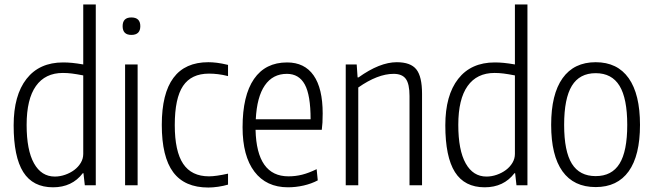

<svg xmlns="http://www.w3.org/2000/svg" viewBox="-20 -828 2921 858"><path d="M217 9Q127 9 84 -59Q41 -127 41 -268Q41 -402 98.5 -475.5Q156 -549 262 -549Q282 -549 302.5 -547Q323 -545 352 -540V-808H408V0H359L353 -54H350Q302 9 217 9ZM225 -39Q248 -39 271 -47Q294 -55 312 -68.5Q330 -82 341 -100.5Q352 -119 352 -140V-491Q321 -497 301 -499.5Q281 -502 261 -502Q182 -502 140.5 -443.5Q99 -385 99 -270Q99 -157 132 -98Q165 -39 225 -39Z M567 -672Q528 -672 528 -711Q528 -750 567 -750Q607 -750 607 -711Q607 -672 567 -672ZM539 -540H595V0H539Z M911 10Q805 10 754 -58.5Q703 -127 703 -270Q703 -550 911 -550Q928 -550 949 -547.5Q970 -545 999 -538V-488Q975 -494 954.5 -496.5Q934 -499 914 -499Q835 -499 798 -444Q761 -389 761 -269Q761 -152 798.5 -96Q836 -40 914 -40Q945 -40 999 -52V-3Q979 3 955 6.5Q931 10 911 10Z M1267 9Q1170 9 1117 -61Q1064 -131 1064 -259Q1064 -401 1115 -475Q1166 -549 1263 -549Q1341 -549 1381.5 -491Q1422 -433 1422 -321Q1422 -296 1421 -280.5Q1420 -265 1418 -248H1122Q1127 -40 1269 -40Q1301 -40 1330.5 -47.5Q1360 -55 1395 -72L1400 -22Q1372 -7 1337 1Q1302 9 1267 9ZM1262 -498Q1199 -498 1163.5 -446.5Q1128 -395 1123 -295H1368Q1368 -403 1342 -450.5Q1316 -498 1262 -498Z M1525 -540H1574L1578 -482H1582Q1677 -550 1753 -550Q1815 -550 1840.5 -518Q1866 -486 1866 -409V0H1810V-399Q1810 -453 1793.5 -475.5Q1777 -498 1739 -498Q1668 -498 1581 -437V0H1525Z M2146 9Q2056 9 2013 -59Q1970 -127 1970 -268Q1970 -402 2027.5 -475.5Q2085 -549 2191 -549Q2211 -549 2231.5 -547Q2252 -545 2281 -540V-808H2337V0H2288L2282 -54H2279Q2231 9 2146 9ZM2154 -39Q2177 -39 2200 -47Q2223 -55 2241 -68.5Q2259 -82 2270 -100.5Q2281 -119 2281 -140V-491Q2250 -497 2230 -499.5Q2210 -502 2190 -502Q2111 -502 2069.5 -443.5Q2028 -385 2028 -270Q2028 -157 2061 -98Q2094 -39 2154 -39Z M2642 8Q2544 8 2493.5 -62.5Q2443 -133 2443 -270Q2443 -407 2494 -478.5Q2545 -550 2642 -550Q2739 -550 2789.5 -478.5Q2840 -407 2840 -270Q2840 -133 2789.5 -62.5Q2739 8 2642 8ZM2642 -41Q2714 -41 2748.5 -96.5Q2783 -152 2783 -270Q2783 -388 2748.5 -444.5Q2714 -501 2642 -501Q2570 -501 2535.5 -444.5Q2501 -388 2501 -270Q2501 -152 2535.5 -96.5Q2570 -41 2642 -41Z"/></svg>

Font: Encode Sans Compressed
Style: Light
Weight: 300
Designer: Pablo Impallari, Andres Torresi
Foundry: Pablo Impallari, Andres Torresi
Version: Version 1.000; ttfautohint (v1.00) -l 8 -r 50 -G 200 -x 14 -